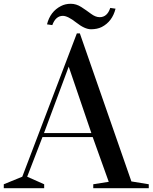

<svg xmlns="http://www.w3.org/2000/svg" viewBox="-47 -997 808 1017"><path d="M187 -21V0H-27V-21L71 -61L360 -820H376L649 -36L741 -21V0H447V-21L529 -34L444 -271H178L97 -61ZM317 -644 186 -292H437ZM492 -854Q468 -842 435 -842Q402 -842 357 -877.5Q312 -913 286 -913Q248 -913 230 -864L202 -868Q219 -936 276 -965Q299 -977 328 -977Q357 -977 384 -959.5Q411 -942 435 -924Q459 -906 481 -906Q521 -906 537 -955L565 -951Q548 -883 492 -854Z"/></svg>

Font: Prata
Style: Regular
Weight: 400
Designer: Cyreal (www.cyreal.org)
Foundry: Cyreal (www.cyreal.org)
Version: Version 1.010